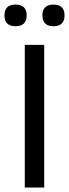

<svg xmlns="http://www.w3.org/2000/svg" viewBox="-23 -840 309 860"><path d="M175 0H88V-639H175ZM46.5 -722.5Q21.5 -722.5 9.2 -735Q-3 -747.5 -3 -770V-772.5Q-3 -795 9.2 -807.2Q21.5 -819.5 46.5 -819.5Q71.5 -819.5 84 -807.2Q96.5 -795 96.5 -772.5V-770Q96.5 -747.5 84 -735Q71.5 -722.5 46.5 -722.5ZM216.5 -722.5Q191.5 -722.5 179.2 -735Q167 -747.5 167 -770V-772.5Q167 -795 179.2 -807.2Q191.5 -819.5 216.5 -819.5Q241.5 -819.5 253.8 -807.2Q266 -795 266 -772.5V-770Q266 -747.5 253.8 -735Q241.5 -722.5 216.5 -722.5Z"/></svg>

Font: Anek Gujarati SemiExpanded
Style: Regular
Weight: 400
Width: 6
Designer: Mrunmayee Ghaisas (Gujarati), Yesha Goshar (Latin)
Foundry: Ek Type
Version: Version 1.003